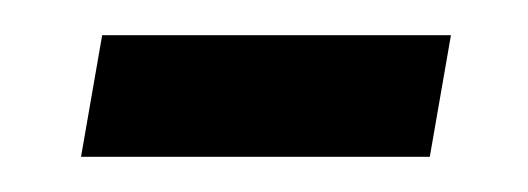

<svg xmlns="http://www.w3.org/2000/svg" viewBox="-20 -335 300 109"><path d="M26 -246 38 -315H236L224 -246Z"/></svg>

Font: Georama SemiCondensed
Style: Italic
Weight: 400
Width: 4
Italic angle: -9°
Designer: Jean-Baptiste Levee
Foundry: Production Type
Version: Version 1.000